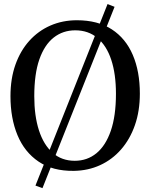

<svg xmlns="http://www.w3.org/2000/svg" viewBox="-20 -854 760 972"><path d="M524.5 -833.5 560 -819.5 195 98.5 159.5 85.5ZM354 11Q247 12.5 175.5 -35.8Q104 -84 68.5 -169.8Q33 -255.5 33 -367Q33 -455.5 58 -526.2Q83 -597 128.5 -647.5Q174 -698 235.5 -724.8Q297 -751.5 369 -751.5Q475 -751.5 545.8 -705.5Q616.5 -659.5 652.2 -576Q688 -492.5 688 -380Q688 -292 663 -220.5Q638 -149 593 -97.5Q548 -46 487 -18Q426 10 354 11ZM358.5 -40Q421.5 -40 468.2 -78.2Q515 -116.5 541 -192Q567 -267.5 567 -379.5Q567 -479.5 543.2 -551.2Q519.5 -623 473.2 -661.8Q427 -700.5 361 -700.5Q298.5 -700.5 251.8 -663.8Q205 -627 179.2 -553.2Q153.5 -479.5 153.5 -367Q153.5 -267.5 177.2 -194Q201 -120.5 246.8 -80.2Q292.5 -40 358.5 -40Z"/></svg>

Font: Merriweather 24pt
Style: Regular
Weight: 400
Designer: Eben Sorkin
Foundry: Eben Sorkin
Version: Version 2.100